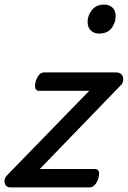

<svg xmlns="http://www.w3.org/2000/svg" viewBox="-35 -815 557 835"><path d="M11 0Q-10 0 -14.5 -19.5Q-19 -39 -2 -55L353 -420H134Q123 -420 119 -430Q115 -440 120 -460Q126 -480 135.5 -490Q145 -500 156 -500H470Q487 -500 494.5 -490Q502 -480 501 -467Q500 -454 491 -445L138 -80H379Q390 -80 394 -70.5Q398 -61 393 -40Q387 -21 377 -10.5Q367 0 356 0ZM395 -669Q375 -669 360.5 -682Q346 -695 346 -720Q346 -747 364.5 -771Q383 -795 419 -795Q439 -795 453.5 -782.5Q468 -770 468 -744Q468 -717 450.5 -693Q433 -669 395 -669Z"/></svg>

Font: Playwrite CU
Style: Regular
Weight: 400
Designer: Veronika Burian, José Scaglione
Foundry: TypeTogether
Version: Version 1.002